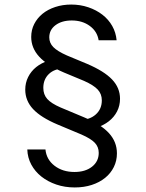

<svg xmlns="http://www.w3.org/2000/svg" viewBox="-20 -730 640 844"><path d="M100 -73Q101.2 -36.8 117.6 -6.4Q134 24 162 46.2Q190 68.4 227.5 81.2Q265 94 308.4 94Q349.4 94 383.4 82.9Q417.4 71.8 442 51.9Q466.6 32 480.3 4.4Q494 -23.2 494 -55.8Q494 -106.2 459.2 -144.5Q424.4 -182.8 350.8 -213.8L246.2 -257.6Q205.2 -275.4 187.8 -294.9Q170.4 -314.4 170.4 -343.6Q170.4 -381.6 195.3 -405.1Q220.2 -428.6 261.4 -428.6V-473.6Q224.4 -473.6 193 -463.4Q161.6 -453.2 139.1 -435.1Q116.6 -417 103.8 -391.5Q91 -366 91 -336Q91 -287.6 125.2 -250.7Q159.4 -213.8 233.2 -182.6L337.8 -138.8Q379.4 -120.6 396.7 -102.4Q414 -84.2 414 -58Q414 -20.4 384.5 2.8Q355 26 307.4 26Q255.2 26 219.6 -1.5Q184 -29 179.8 -73ZM331.6 -158Q370.4 -158 402.7 -168.3Q435 -178.6 458.4 -196.9Q481.8 -215.2 494.7 -240.5Q507.6 -265.8 507.6 -295.8Q507.6 -344 472.6 -380.7Q437.6 -417.4 362.6 -449.4L274.2 -486.2Q232.6 -504.6 214.6 -522.8Q196.6 -541 196.6 -565.6Q196.6 -599 224.2 -619.5Q251.8 -640 295.4 -640Q342 -640 374.7 -616Q407.4 -592 413.6 -553H492.6Q489.6 -587 473.4 -615.7Q457.2 -644.4 430.4 -665.2Q403.6 -686 368.3 -698Q333 -710 293 -710Q255.4 -710 222.8 -699.2Q190.2 -688.4 167 -669.5Q143.8 -650.6 130.5 -624.6Q117.2 -598.6 117.2 -567.6Q117.2 -519 152.3 -480.8Q187.4 -442.6 261.2 -411.2L349.6 -374.4Q391.8 -355.6 409.7 -336.2Q427.6 -316.8 427.6 -288.8Q427.6 -250.6 400.9 -226.8Q374.2 -203 331.6 -203Z"/></svg>

Font: CommitMonoV142 ExtLt
Style: Regular
Weight: 200
Monospace: yes
Designer: Eigil Nikolajsen
Foundry: Eigil Nikolajsen
Version: Version 1.142